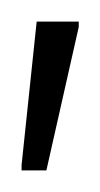

<svg xmlns="http://www.w3.org/2000/svg" viewBox="-20 -750 93 178"><path d="M0 -592V-597L14 -730H53V-725L23 -592Z"/></svg>

Font: Saira Ultra Condensed Thin
Style: Regular
Weight: 100
Width: 1
Designer: Hector Gatti with collaboration of the Omnibus-Type team
Foundry: Omnibus-Type
Version: Version 1.001; ttfautohint (v1.8)